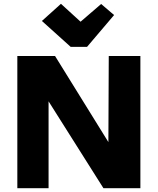

<svg xmlns="http://www.w3.org/2000/svg" viewBox="-20 -988 828 1008"><path d="M351 -742 200 -878 300 -968 403 -874 511 -967 579 -909 437 -742ZM71 0V-694H269L549 -242L551 -694H717V0H523L235 -456V0Z"/></svg>

Font: Cantarell Extra Bold
Style: Regular
Weight: 800
Designer: Dave Crossland, Nikolaus Waxweiler, Florian Fecher, Jacques Le Bailly, Eben Sorkin, Alexei Vanyashin, Alexios Zavras, Em
Version: Version 0.303